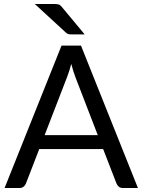

<svg xmlns="http://www.w3.org/2000/svg" viewBox="-20 -946 717 966"><path d="M250 -926Q266.5 -926 275 -923.5Q283.5 -921 292 -910L406 -773H342Q331 -773 324.8 -774.2Q318.5 -775.5 311 -782.5L155 -926ZM472 -266 359.5 -557.5Q354.5 -570.5 349 -587.8Q343.5 -605 338.5 -624.5Q328 -584 317 -557L204.5 -266ZM674 0H599Q586 0 578 -6.5Q570 -13 566 -23L499 -196H177.5L110.5 -23Q107.5 -14 99 -7Q90.5 0 78 0H3L289.5 -716.5H387.5Z"/></svg>

Font: TypoPRO Lato
Style: Regular
Weight: 400
Designer: Lukasz Dziedzic with Adam Twardoch and Botio Nikoltchev
Foundry: tyPoland Lukasz Dziedzic
Version: Version 2.010; 2014-09-01; http://www.latofonts.com/